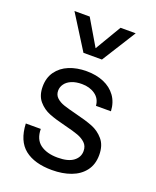

<svg xmlns="http://www.w3.org/2000/svg" viewBox="-139 -813 736 906"><g transform="rotate(20 229.5 -360.0)"><path d="M42 -153.8H117.2Q117.7 -101.6 150.4 -77.6Q183.1 -53.7 237.8 -53.7Q290 -53.7 316.4 -73.5Q342.8 -93.3 342.8 -124.5Q342.8 -149.4 326.9 -164.6Q311 -179.7 287.4 -188.2Q263.7 -196.8 222.2 -207Q169.4 -219.7 136.5 -232.7Q103.5 -245.6 80.3 -272.7Q57.1 -299.8 57.1 -345.2Q57.1 -389.6 79.6 -420.9Q102.1 -452.1 140.6 -468Q179.2 -483.9 228 -483.9Q276.9 -483.9 314.7 -467.8Q352.5 -451.7 375 -420.7Q397.5 -389.6 399.9 -345.2H324.7Q321.8 -380.9 294.4 -400.1Q267.1 -419.4 228 -419.4Q197.8 -419.4 176.3 -410.4Q154.8 -401.4 143.6 -385.7Q132.3 -370.1 132.3 -351.6Q132.3 -330.1 147.2 -316.4Q162.1 -302.7 184.6 -295.2Q207 -287.6 246.6 -277.8Q300.8 -264.6 335.2 -251.2Q369.6 -237.8 394 -209.2Q418.5 -180.7 418.5 -132.3Q418.5 -84.5 394 -52.5Q369.6 -20.5 327.6 -4.9Q285.6 10.7 232.4 10.7Q144.5 10.7 95.2 -28.3Q45.9 -67.4 42 -153.8ZM76.2 -731H152.8L230 -600.1L307.6 -731H383.8L276.4 -560.1H183.6Z"/></g></svg>

Font: Glacial Indifference
Style: Regular
Weight: 400
Designer: Alfredo Marco Pradil
Foundry: Alfredo Marco Pradil
Version: Version 1.312